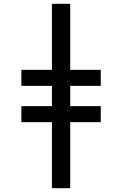

<svg xmlns="http://www.w3.org/2000/svg" viewBox="-20 -843 640 1006"><path d="M252 143V-203H92V-287H252V-393H92V-477H252V-823H348V-477H508V-393H348V-287H508V-203H348V143Z"/></svg>

Font: Iosevka Curly Slab MdEx
Style: Regular
Weight: 500
Width: 7
Monospace: yes
Designer: Belleve Invis
Foundry: Belleve Invis
Version: Version 11.1.0; ttfautohint (v1.8.3)